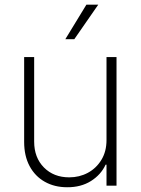

<svg xmlns="http://www.w3.org/2000/svg" viewBox="-20 -788 597 815"><path d="M432.1 -193.4V-545.9H474.6V0H432.1V-88.9H428.2Q408.7 -46.4 366 -19.5Q323.2 7.3 264.6 6.8Q211.4 6.8 170.2 -16.4Q128.9 -39.6 105.7 -82.8Q82.5 -126 82.5 -185.5V-545.9H125V-187Q125 -119.1 166.5 -77.1Q208 -35.2 273.9 -35.2Q316.9 -35.2 352.8 -54.4Q388.7 -73.7 410.4 -109.4Q432.1 -145 432.1 -193.4ZM257.3 -621.6 346.7 -768.1H397L295.4 -621.6Z"/></svg>

Font: Inter Tight ExtraLight
Style: Regular
Weight: 250
Designer: Rasmus Andersson
Foundry: rsms
Version: Version 3.004